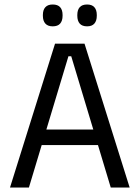

<svg xmlns="http://www.w3.org/2000/svg" viewBox="-20 -833 620 853"><path d="M24.5 0 224.5 -639H355.5L556 0H472L296.5 -583H284L108.5 0ZM144.5 -188.5V-257.5H435.5V-188.5ZM214 -716Q192.5 -716 181.5 -728.2Q170.5 -740.5 170.5 -763V-766.5Q170.5 -789 181.5 -801Q192.5 -813 214 -813Q236.5 -813 247.2 -801Q258 -789 258 -766.5V-763Q258 -740.5 247.2 -728.2Q236.5 -716 214 -716ZM367 -716Q345 -716 334.2 -728.2Q323.5 -740.5 323.5 -763V-766.5Q323.5 -789 334.2 -801Q345 -813 367 -813Q388.5 -813 399.2 -801Q410 -789 410 -766.5V-763Q410 -740.5 399.2 -728.2Q388.5 -716 367 -716Z"/></svg>

Font: Anek Bangla
Style: Regular
Weight: 400
Designer: Sulekha Rajkumar (Bangla), Yesha Goshar (Latin)
Foundry: Ek Type
Version: Version 1.003